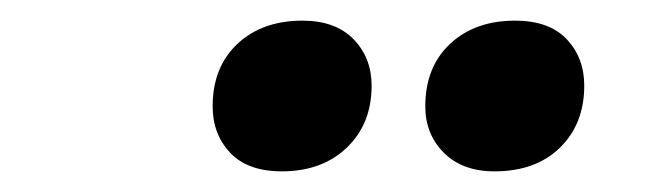

<svg xmlns="http://www.w3.org/2000/svg" viewBox="-20 -709 640 186"><path d="M459 -543Q428 -543 410 -561Q392 -579 392 -606Q392 -644 416 -666.5Q440 -689 479 -689Q512 -689 529 -671Q546 -653 546 -626Q546 -589 522.5 -566Q499 -543 459 -543ZM253 -543Q220 -543 203 -561Q186 -579 186 -606Q186 -644 210 -666.5Q234 -689 273 -689Q305 -689 322.5 -671Q340 -653 340 -626Q340 -589 316 -566Q292 -543 253 -543Z"/></svg>

Font: Gantari ExtraBold
Style: Italic
Weight: 800
Italic angle: -10°
Designer: Anugrah Pasau
Foundry: Lafontype
Version: Version 1.000